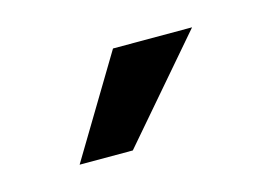

<svg xmlns="http://www.w3.org/2000/svg" viewBox="-38 -773 375 265"><g transform="rotate(-15 149.5 -640.5)"><path d="M50 -569 136 -712H249L126 -569Z"/></g></svg>

Font: CST
Style: Regular
Weight: 400
Version: Version 1.00